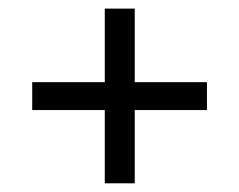

<svg xmlns="http://www.w3.org/2000/svg" viewBox="-20 -436 553 444"><path d="M222.3 -12.1V-181.5H54.5V-246H222.3V-416.1H291.6V-246H458.6V-181.5H291.6V-12.1Z"/></svg>

Font: Playfair 5pt SemiExpanded Light
Style: Regular
Weight: 300
Width: 6
Designer: Claus Eggers Sørensen
Foundry: Claus Eggers Sørensen
Version: Version 2.203